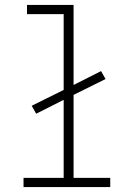

<svg xmlns="http://www.w3.org/2000/svg" viewBox="-20 -755 540 775"><path d="M425 0H75V-37H237V-352L126 -296L108 -328L237 -392V-698H89V-735H277V-412L388 -468L406 -436L277 -372V-37H425Z"/></svg>

Font: Iosevka Term Curly Extralight
Style: Regular
Weight: 200
Designer: Belleve Invis
Foundry: Belleve Invis
Version: Version 32.3.0